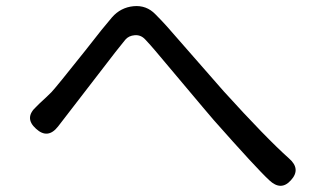

<svg xmlns="http://www.w3.org/2000/svg" viewBox="-20 -655 1040 619"><path d="M918 -74Q886 -38 848 -74Q807 -112 669 -268Q652 -288 635 -308L481 -491Q465 -510 448 -528Q434 -543 414.5 -541.5Q395 -540 384 -527Q368 -507 352 -487L167 -247Q134 -205 96 -240Q57 -275 97 -311L109 -323Q128 -340 146 -358Q162 -375 255 -492L307 -558Q324 -579 341 -599Q369 -631 410.5 -635Q452 -639 481 -609Q500 -590 518 -570L701 -361Q838 -210 912 -144Q951 -110 918 -74Z"/></svg>

Font: Resource Han Rounded KR
Style: Regular
Weight: 400
Designer: Cyano Hao (round all glyphs); Ryoko NISHIZUKA 西塚涼子 (kana, bopomofo & ideographs); Paul D. Hunt (Latin, Greek & Cyrillic)
Foundry: Cyano Hao
Version: 0.990